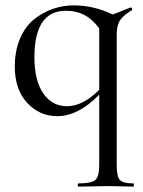

<svg xmlns="http://www.w3.org/2000/svg" viewBox="-20 -419 530 714"><path d="M476 263Q478 263 478 269Q478 275 476 275Q465 275 433 274Q401 273 382 273Q360 273 323.5 274Q287 275 272 275Q269 275 269 269Q269 263 272 263Q321 263 335 250Q349 237 349 194V-67Q271 13 193 13Q127 13 81 -36.5Q35 -86 35 -172Q35 -230 54.5 -275.5Q74 -321 106.5 -347Q139 -373 176.5 -386Q214 -399 254 -399Q329 -399 399 -365L465 -391Q469 -392 471 -387.5Q473 -383 470 -381Q440 -363 427 -344.5Q414 -326 414 -291V194Q414 237 425.5 250Q437 263 476 263ZM229 -24Q288 -24 349 -85V-313Q303 -379 225 -379Q108 -379 108 -206Q108 -119 141 -71.5Q174 -24 229 -24Z"/></svg>

Font: Cormorant Garamond Book
Style: Regular
Weight: 500
Designer: Christian Thalmann (Catharsis Fonts)
Version: Version 1.000;PS 002.000;hotconv 1.0.88;makeotf.lib2.5.64775